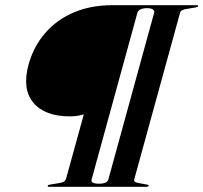

<svg xmlns="http://www.w3.org/2000/svg" viewBox="-20 -720 784 740"><path d="M90 -471Q109.5 -541 153.8 -592.2Q198 -643.5 263.8 -671.8Q329.5 -700 412.5 -700H738.5Q741.5 -700 742.8 -698.8Q744 -697.5 743.5 -696Q743 -694.5 741 -693.5Q739 -692.5 734.5 -691.5L699 -685.5Q688 -684 681.8 -680.5Q675.5 -677 674 -671L497.5 -29Q495.5 -23 500 -19.5Q504.5 -16 514.5 -14.5L547 -8.5Q550.5 -8 552.2 -7.2Q554 -6.5 553 -4Q552.5 -2.5 550.8 -1.2Q549 0 546 0H168.5Q165.5 0 164.5 -1.2Q163.5 -2.5 164 -4Q164.5 -6 166.2 -7Q168 -8 172.5 -8.5L208.5 -14.5Q219 -16 225.2 -19.5Q231.5 -23 234 -29L303 -279Q296 -277.5 283.8 -274.5Q271.5 -271.5 249.5 -271.5Q152.5 -271.5 108.5 -324.2Q64.5 -377 90 -471ZM397.5 -28 574 -670.5Q576.5 -678.5 569.5 -683.5Q562.5 -688.5 546 -688.5Q531 -688.5 521.2 -683.8Q511.5 -679 509.5 -670.5L333 -28Q331 -20 338.2 -16Q345.5 -12 361.5 -12Q377.5 -12 386.5 -16.2Q395.5 -20.5 397.5 -28Z"/></svg>

Font: Fraunces 120pt
Style: Bold Italic
Weight: 700
Italic angle: -16°
Version: Version 1.000;[b76b70a41]